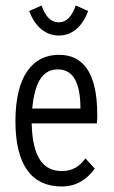

<svg xmlns="http://www.w3.org/2000/svg" viewBox="-20 -667 415 697"><path d="M255 -647C241 -607 221 -586 194 -586C166 -586 146 -604 131 -647L86 -627C108 -568 147 -538 194 -538C240 -538 278 -568 300 -627ZM204 10C255 10 295 -14 324 -55L290 -92C269 -63 243 -46 205 -46C140 -46 98 -91 95 -219H332C333 -230 333 -239 333 -251C333 -410 277 -468 194 -468C99 -468 36 -392 36 -227C36 -64 98 10 204 10ZM97 -273C107 -379 141 -415 190 -415C245 -415 272 -368 272 -273Z"/></svg>

Font: Inconsolata Condensed Thin
Style: Regular
Weight: 100
Width: 3
Monospace: yes
Designer: Raph Levien, Cyreal, Brenton Simpson
Foundry: Raph Levien, Cyreal, Google
Version: Version 3.100